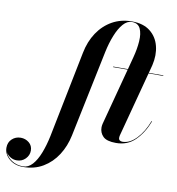

<svg xmlns="http://www.w3.org/2000/svg" viewBox="-297 -854 1110 1207"><g transform="rotate(10 258.0 -250.0)"><path d="M380 -460H474L495 -540Q509.5 -594.5 513 -644.2Q516.5 -694 501.8 -725.2Q487 -756.5 447.5 -756.5Q417.5 -756.5 392 -727.5Q366.5 -698.5 346.8 -649.2Q327 -600 314.5 -540L200 11.5Q185.5 81.5 149.5 137.8Q113.5 194 58.2 227Q3 260 -69.5 260Q-122.5 260 -157.5 229.8Q-192.5 199.5 -192.5 158.5Q-192.5 124 -169.5 102.8Q-146.5 81.5 -114 81.5Q-84 81.5 -61 100.2Q-38 119 -38 151Q-38 181 -60.2 203.5Q-82.5 226 -115.5 226Q-137.5 226 -156 214.8Q-174.5 203.5 -184 186.5Q-173 216 -142 236.2Q-111 256.5 -69.5 256.5Q-36.5 256.5 -10.2 227.5Q16 198.5 35.2 149.2Q54.5 100 67 40L177.5 -511.5Q192 -586 229.2 -641.8Q266.5 -697.5 322 -728.8Q377.5 -760 447.5 -760Q520.5 -760 564.2 -725.2Q608 -690.5 622.2 -634Q636.5 -577.5 621 -511.5L607.5 -460H700V-456.5H606.5L496.5 -41.5Q494.5 -33.5 494.5 -23.5Q494.5 -15.5 501 -10Q507.5 -4.5 519 -4.5Q565 -4.5 607.8 -49Q650.5 -93.5 677 -164L680.5 -163Q652 -88 603 -39Q554 10 480 10Q420.5 10 397.2 -13.5Q374 -37 374 -71Q374 -74.5 374.8 -82Q375.5 -89.5 377 -94L473 -456.5H380Z"/></g></svg>

Font: Bodoni* 48pt
Style: Bold Italic
Weight: 700
Italic angle: -13°
Version: Version 2.3